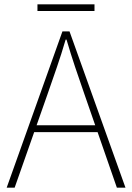

<svg xmlns="http://www.w3.org/2000/svg" viewBox="-20 -872 614 892"><path d="M11 0 270 -726H303L563 0H523L372 -435Q349 -501 329 -560.5Q309 -620 289 -688H285Q265 -620 244.5 -560.5Q224 -501 201 -435L48 0ZM123 -258V-290H447V-258ZM154 -821V-852H419V-821Z"/></svg>

Font: Noto Sans TC Thin
Style: Regular
Weight: 100
Designer: Ryoko NISHIZUKA 西塚涼子 (kana, bopomofo & ideographs); Paul D. Hunt (Latin, Greek & Cyrillic); Sandoll Communications 산돌커뮤니
Foundry: Adobe
Version: Version 2.004-H2;hotconv 1.0.118;makeotfexe 2.5.65603